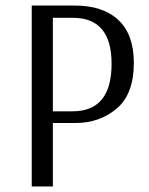

<svg xmlns="http://www.w3.org/2000/svg" viewBox="-20 -670 536 690"><path d="M94 0V-650H250Q350 -650 405.5 -598Q461 -546 461 -444Q461 -332 399.5 -280Q338 -228 252 -228H170V0ZM170 -270H241Q381 -270 381 -441Q381 -606 242 -606H170Z"/></svg>

Font: Arsenal
Style: Regular
Weight: 400
Designer: Andrij Shevchenko
Foundry: Stairsfor
Version: Version 2.001;PS 002.001;hotconv 1.0.88;makeotf.lib2.5.64775